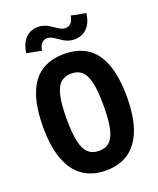

<svg xmlns="http://www.w3.org/2000/svg" viewBox="-172 -1054 963 1168"><g transform="rotate(-20 310.0 -469.5)"><path d="M310.4 11.9Q223.7 11.9 163.1 -29.4Q102.6 -70.7 70.7 -154.8Q38.8 -238.9 38.8 -365.2Q38.8 -496.3 70.5 -580Q102.2 -663.6 162.5 -702.8Q222.9 -742 310.4 -742Q397.9 -742 458.1 -702.8Q518.2 -663.6 549.8 -580Q581.2 -496.3 581.2 -365.2Q581.2 -238.9 549.5 -154.8Q517.8 -70.7 457.5 -29.4Q397.2 11.9 310.4 11.9ZM310.4 -615.2Q267.7 -615.2 241.6 -591.5Q215.5 -567.9 203 -513.5Q190.4 -459 190.4 -365.2Q190.4 -271.2 203 -216.8Q215.5 -162.2 241.6 -138.6Q267.7 -114.9 310.4 -114.9Q353.2 -114.9 379 -138.6Q404.9 -162.2 417.2 -216.5Q429.6 -270.8 429.6 -365.2Q429.6 -459.4 417.2 -513.7Q404.9 -567.9 379 -591.5Q353.2 -615.2 310.4 -615.2ZM312.8 -913.4Q332.9 -899.4 345.8 -892.9Q358.7 -886.4 373.8 -886.4Q395.3 -886.4 409.5 -901.8Q423.6 -917.2 428.5 -947.5L523.5 -929.1Q516.4 -869.5 484.4 -836.3Q452.3 -803.2 402.6 -803.2Q382.6 -803.2 365.9 -808.4Q349.2 -813.6 336.3 -821.1Q323.3 -828.6 306.8 -840.5Q286.6 -854.5 273.8 -861Q261 -867.5 246.3 -867.5Q224.8 -867.5 210.6 -852.1Q196.4 -836.8 191.5 -806.4L96.5 -824.8Q103.6 -884.4 135.6 -917.6Q167.6 -950.8 216.9 -950.8Q236.9 -950.8 253.6 -945.5Q270.2 -940.3 283.2 -932.9Q296.1 -925.4 312.8 -913.4Z"/></g></svg>

Font: Monaspace Neon Var
Style: Regular
Weight: 400
Designer: Riley Cran and the Lettermatic Team
Version: Version 1.000 (Monaspace Neon Var)